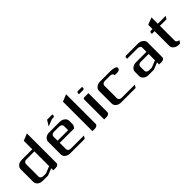

<svg xmlns="http://www.w3.org/2000/svg" viewBox="143 -1242 2015 2015"><g transform="rotate(-45 1150.5 -234.5)"><path d="M47.9 -62V-250Q47.9 -274.9 69.8 -293.9Q91.3 -312 126 -312H282.2V-438L359.9 -469.2V-30.8Q359.9 -16.6 349.1 -8.8Q337.4 0 320.8 0H282.2V-30.8L204.1 0H126Q91.3 0 69.8 -18.1Q47.9 -37.1 47.9 -62ZM126 -62Q126 -48.8 137.2 -40Q148.9 -30.8 165 -30.8H204.1L282.2 -62V-280.8H165Q147.5 -280.8 137.2 -272.5Q126 -263.7 126 -250Z M455.6 -62V-250Q455.6 -274.9 477.5 -293.9Q499 -312 533.7 -312H689.9Q721.7 -312 744.6 -293.5Q767.6 -274.9 767.6 -250V-188L748.5 -155.8H533.7V-62Q533.7 -48.3 544.9 -39.6Q556.2 -30.8 572.8 -30.8H767.6L748.5 0H533.7Q500.5 0 478 -18.1Q455.6 -36.1 455.6 -62ZM533.7 -188H689.9V-250Q689.9 -263.2 678.2 -272Q666.5 -280.8 650.9 -280.8H572.8Q556.2 -280.8 544.9 -272Q533.7 -263.2 533.7 -250ZM572.8 -358.9 611.8 -421.9H689.9V-405.8Q689.9 -390.1 670.9 -390.1H650.9Z M863.3 0V-438L941.4 -469.2V-30.8Q941.4 -17.1 929.2 -8.8Q917.5 0 902.3 0Z M1037.1 -374V-390.1Q1037.1 -405.8 1056.2 -405.8H1115.2V-390.1Q1115.2 -374 1096.2 -374ZM1037.1 0V-295.9Q1037.1 -312 1056.2 -312H1115.2V-30.8Q1115.2 -17.1 1103 -8.8Q1091.3 0 1076.2 0Z M1210.9 -62V-250Q1210.9 -274.9 1232.9 -293.9Q1254.4 -312 1289.1 -312H1445.3Q1477.1 -312 1500 -303.2Q1522.9 -294.4 1522.9 -280.8Q1522.9 -267.6 1512.2 -258.8Q1500.5 -250 1483.9 -250H1445.3Q1445.3 -263.2 1433.6 -272Q1421.9 -280.8 1406.2 -280.8H1328.1Q1311.5 -280.8 1300.3 -272Q1289.1 -263.2 1289.1 -250V-62Q1289.1 -48.3 1300.3 -39.6Q1311.5 -30.8 1328.1 -30.8H1522.9L1503.9 0H1289.1Q1255.9 0 1233.4 -18.1Q1210.9 -36.1 1210.9 -62Z M1618.7 -62V-125Q1618.7 -149.9 1640.6 -168.9Q1662.6 -188 1696.8 -188H1853V-250Q1853 -262.7 1841.3 -271.5Q1830.1 -279.8 1814 -279.8H1657.7V-295.9Q1657.7 -312 1676.8 -312H1853Q1884.8 -312 1907.7 -293.5Q1930.7 -274.9 1930.7 -250V-30.8Q1930.7 -16.6 1919.9 -8.8Q1908.2 0 1891.6 0H1853V-30.8L1774.9 0H1696.8Q1662.1 0 1640.6 -18.1Q1618.7 -37.1 1618.7 -62ZM1696.8 -62Q1696.8 -48.8 1708 -40Q1719.7 -30.8 1735.8 -30.8H1774.9L1853 -62V-155.8H1735.8Q1719.2 -155.8 1708 -147Q1696.8 -138.2 1696.8 -125Z M2026.4 -280.8V-295.9Q2026.4 -312 2045.4 -312H2066.4V-375L2145.5 -405.8V-312H2262.7L2242.7 -280.8H2145.5V-62Q2145.5 -48.3 2156.7 -39.6Q2168 -30.8 2184.6 -30.8L2164.6 0H2145.5Q2111.8 0 2089.4 -18.1Q2066.4 -36.6 2066.4 -62V-280.8Z"/></g></svg>

Font: Hhenum
Style: Regular
Weight: 400
Designer: T. Christopher White
Version: Version 1.0